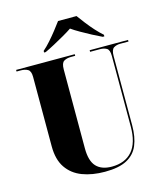

<svg xmlns="http://www.w3.org/2000/svg" viewBox="-134 -1033 990 1145"><g transform="rotate(-15 361.0 -460.5)"><path d="M372 10Q293 10 232.5 -13Q172 -36 137.5 -86.5Q103 -137 103 -219V-647Q103 -684 85.5 -694Q68 -704 43 -704H16V-714H378V-704H351Q326 -704 308.5 -693.5Q291 -683 291 -643V-156Q291 -78 323.5 -43.5Q356 -9 419 -9Q501 -9 545 -59.5Q589 -110 589 -211V-647Q589 -684 572.5 -694Q556 -704 531 -704H470V-714H707V-704H656Q633 -704 616 -693.5Q599 -683 599 -643V-216Q599 -144 578 -93.5Q557 -43 507.5 -16.5Q458 10 372 10ZM204 -781Q226 -800 249.5 -826.5Q273 -853 295 -881Q317 -909 333 -931H447Q463 -909 484.5 -881Q506 -853 530 -826.5Q554 -800 576 -781V-771H566Q540 -783 507 -800.5Q474 -818 442.5 -836Q411 -854 390 -869Q368 -854 336.5 -836Q305 -818 272.5 -800.5Q240 -783 214 -771H204Z"/></g></svg>

Font: Noto Serif Display SemiCondensed Black
Style: Regular
Weight: 900
Width: 4
Designer: Monotype Design Team
Foundry: Monotype Imaging Inc.
Version: Version 2.009